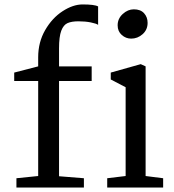

<svg xmlns="http://www.w3.org/2000/svg" viewBox="-20 -845 782 865"><path d="M422 -816V-733Q414 -739 389 -744Q364 -749 333 -749Q303 -749 284.5 -741Q266 -733 256 -706.5Q246 -680 246 -627V-546H393V-480H246V-51L358 -42V0H54V-42L152 -52V-480H44V-518L152 -546V-587Q152 -655 183.5 -709.5Q215 -764 262 -794.5Q309 -825 352 -825Q406 -825 422 -816ZM645 -742Q645 -711 622.5 -691Q600 -671 571 -671Q547 -671 528.5 -687.5Q510 -704 510 -731Q510 -761 533 -782Q556 -803 583 -803Q613 -803 629 -785.5Q645 -768 645 -742ZM636 -546V-52L715 -42V0H463V-42L546 -52V-452L479 -487V-518L614 -556Z"/></svg>

Font: Martel DemiBold
Style: Regular
Weight: 600
Designer: Dan Reynolds
Foundry: Dan Reynolds
Version: Version 1.001; ttfautohint (v1.1) -l 5 -r 5 -G 72 -x 0 -D la